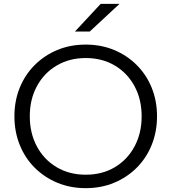

<svg xmlns="http://www.w3.org/2000/svg" viewBox="-20 -963 892 999"><path d="M426 16Q346 16 278.5 -12Q211 -40 160.5 -90.5Q110 -141 82.5 -209.5Q55 -278 55 -358Q55 -438 82.5 -506Q110 -574 160.5 -624.5Q211 -675 278.5 -703Q346 -731 426 -731Q506 -731 573.5 -703Q641 -675 691.5 -624.5Q742 -574 769.5 -506Q797 -438 797 -358Q797 -278 769.5 -209.5Q742 -141 691.5 -90.5Q641 -40 573.5 -12Q506 16 426 16ZM426 -54Q512 -54 577.5 -93Q643 -132 680 -201Q717 -270 717 -358Q717 -446 680 -514.5Q643 -583 577.5 -622Q512 -661 426 -661Q341 -661 275 -622Q209 -583 172 -514.5Q135 -446 135 -358Q135 -270 172 -201Q209 -132 275 -93Q341 -54 426 -54ZM602 -943 447 -799H370L504 -943Z"/></svg>

Font: Wix Madefor Display
Style: Regular
Weight: 400
Designer: Dalton Maag Ltd
Foundry: Dalton Maag Ltd
Version: Version 3.100